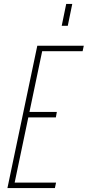

<svg xmlns="http://www.w3.org/2000/svg" viewBox="-20 -963 449 983"><path d="M18 0 171 -729H409L403 -701H196L55 -28H267L261 0ZM119 -362 124 -390H271L266 -362ZM296 -831 319 -943H350L327 -831Z"/></svg>

Font: Hubot Sans Condensed ExtraLight
Style: Italic
Weight: 200
Width: 3
Italic angle: -12.0243°
Designer: Deni Anggara
Foundry: GitHub, Inc., Subsidiary of Microsoft Corporation
Version: Version 2.000